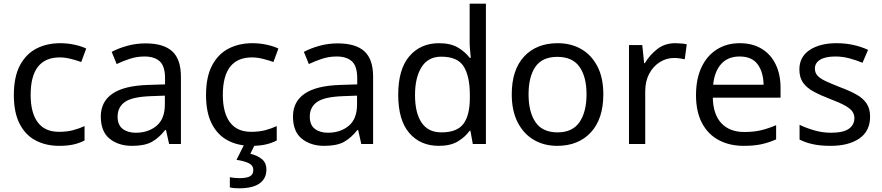

<svg xmlns="http://www.w3.org/2000/svg" viewBox="-20 -780 4778 1040"><path d="M300 10Q229 10 173.5 -19Q118 -48 86.5 -109Q55 -170 55 -265Q55 -364 88 -426Q121 -488 177.5 -517Q234 -546 306 -546Q347 -546 385 -537.5Q423 -529 447 -517L420 -444Q396 -453 364 -461Q332 -469 304 -469Q146 -469 146 -266Q146 -169 184.5 -117.5Q223 -66 299 -66Q343 -66 376.5 -75Q410 -84 438 -97V-19Q411 -5 378.5 2.5Q346 10 300 10Z M768 -545Q866 -545 913 -502Q960 -459 960 -365V0H896L879 -76H875Q840 -32 801.5 -11Q763 10 695 10Q622 10 574 -28.5Q526 -67 526 -149Q526 -229 589 -272.5Q652 -316 783 -320L874 -323V-355Q874 -422 845 -448Q816 -474 763 -474Q721 -474 683 -461.5Q645 -449 612 -433L585 -499Q620 -518 668 -531.5Q716 -545 768 -545ZM794 -259Q694 -255 655.5 -227Q617 -199 617 -148Q617 -103 644.5 -82Q672 -61 715 -61Q783 -61 828 -98.5Q873 -136 873 -214V-262Z M1341 10Q1270 10 1214.5 -19Q1159 -48 1127.5 -109Q1096 -170 1096 -265Q1096 -364 1129 -426Q1162 -488 1218.5 -517Q1275 -546 1347 -546Q1388 -546 1426 -537.5Q1464 -529 1488 -517L1461 -444Q1437 -453 1405 -461Q1373 -469 1345 -469Q1187 -469 1187 -266Q1187 -169 1225.5 -117.5Q1264 -66 1340 -66Q1384 -66 1417.5 -75Q1451 -84 1479 -97V-19Q1452 -5 1419.5 2.5Q1387 10 1341 10ZM1423 139Q1423 187 1386 213.5Q1349 240 1275 240Q1243 240 1225 235V180Q1234 182 1249 183.5Q1264 185 1278 185Q1314 185 1333 175.5Q1352 166 1352 141Q1352 115 1325.5 103Q1299 91 1261 86L1304 0H1362L1336 53Q1372 61 1397.5 81Q1423 101 1423 139Z M1809 -545Q1907 -545 1954 -502Q2001 -459 2001 -365V0H1937L1920 -76H1916Q1881 -32 1842.5 -11Q1804 10 1736 10Q1663 10 1615 -28.5Q1567 -67 1567 -149Q1567 -229 1630 -272.5Q1693 -316 1824 -320L1915 -323V-355Q1915 -422 1886 -448Q1857 -474 1804 -474Q1762 -474 1724 -461.5Q1686 -449 1653 -433L1626 -499Q1661 -518 1709 -531.5Q1757 -545 1809 -545ZM1835 -259Q1735 -255 1696.5 -227Q1658 -199 1658 -148Q1658 -103 1685.5 -82Q1713 -61 1756 -61Q1824 -61 1869 -98.5Q1914 -136 1914 -214V-262Z M2357 10Q2257 10 2197 -59.5Q2137 -129 2137 -267Q2137 -405 2197.5 -475.5Q2258 -546 2358 -546Q2420 -546 2459.5 -523Q2499 -500 2524 -467H2530Q2529 -480 2526.5 -505.5Q2524 -531 2524 -546V-760H2612V0H2541L2528 -72H2524Q2500 -38 2460 -14Q2420 10 2357 10ZM2371 -63Q2456 -63 2490.5 -109.5Q2525 -156 2525 -250V-266Q2525 -366 2492 -419.5Q2459 -473 2370 -473Q2299 -473 2263.5 -416.5Q2228 -360 2228 -265Q2228 -169 2263.5 -116Q2299 -63 2371 -63Z M3248 -269Q3248 -136 3180.5 -63Q3113 10 2998 10Q2927 10 2871.5 -22.5Q2816 -55 2784 -117.5Q2752 -180 2752 -269Q2752 -402 2819 -474Q2886 -546 3001 -546Q3074 -546 3129.5 -513.5Q3185 -481 3216.5 -419.5Q3248 -358 3248 -269ZM2843 -269Q2843 -174 2880.5 -118.5Q2918 -63 3000 -63Q3081 -63 3119 -118.5Q3157 -174 3157 -269Q3157 -364 3119 -418Q3081 -472 2999 -472Q2917 -472 2880 -418Q2843 -364 2843 -269Z M3637 -546Q3652 -546 3669.5 -544.5Q3687 -543 3700 -540L3689 -459Q3676 -462 3660.5 -464Q3645 -466 3631 -466Q3590 -466 3554 -443.5Q3518 -421 3496.5 -380.5Q3475 -340 3475 -286V0H3387V-536H3459L3469 -438H3473Q3499 -482 3540 -514Q3581 -546 3637 -546Z M3987 -546Q4056 -546 4105.5 -516Q4155 -486 4181.5 -431.5Q4208 -377 4208 -304V-251H3841Q3843 -160 3887.5 -112.5Q3932 -65 4012 -65Q4063 -65 4102.5 -74.5Q4142 -84 4184 -102V-25Q4143 -7 4103 1.5Q4063 10 4008 10Q3932 10 3873.5 -21Q3815 -52 3782.5 -113.5Q3750 -175 3750 -264Q3750 -352 3779.5 -415Q3809 -478 3862.5 -512Q3916 -546 3987 -546ZM3986 -474Q3923 -474 3886.5 -433.5Q3850 -393 3843 -321H4116Q4115 -389 4084 -431.5Q4053 -474 3986 -474Z M4693 -148Q4693 -70 4635 -30Q4577 10 4479 10Q4423 10 4382.5 1Q4342 -8 4311 -24V-104Q4343 -88 4388.5 -74.5Q4434 -61 4481 -61Q4548 -61 4578 -82.5Q4608 -104 4608 -140Q4608 -160 4597 -176Q4586 -192 4557.5 -208Q4529 -224 4476 -244Q4424 -264 4387 -284Q4350 -304 4330 -332Q4310 -360 4310 -404Q4310 -472 4365.5 -509Q4421 -546 4511 -546Q4560 -546 4602.5 -536.5Q4645 -527 4682 -510L4652 -440Q4618 -454 4581 -464Q4544 -474 4505 -474Q4451 -474 4422.5 -456.5Q4394 -439 4394 -409Q4394 -387 4407 -371.5Q4420 -356 4450.5 -341.5Q4481 -327 4532 -307Q4583 -288 4619 -268Q4655 -248 4674 -219.5Q4693 -191 4693 -148Z"/></svg>

Font: Noto Znamenny Musical Notation
Style: Regular
Weight: 400
Version: Version 1.003; ttfautohint (v1.8.4.7-5d5b)